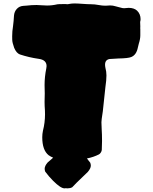

<svg xmlns="http://www.w3.org/2000/svg" viewBox="-20 -874 863 1085"><path d="M280.3 17.1Q267.1 11.7 254.4 2.9Q218.8 -25.9 218.8 -98.1Q218.8 -116.7 222.7 -135.3Q234.4 -180.7 234.4 -228L233.9 -250.5Q231.9 -274.4 231.9 -298.3L232.9 -346.2L231.9 -393.1Q231.9 -440.4 241.7 -487.8Q243.2 -494.6 243.2 -500.5Q243.2 -535.6 198.7 -541.5Q144 -549.3 92.3 -566.4Q72.8 -573.7 60.1 -603.5Q49.3 -633.3 49.1 -649.9Q48.8 -666.5 48.8 -669.4Q48.8 -697.8 53.7 -726.6Q57.6 -756.3 59.1 -786.1Q61 -808.6 75 -823.7Q88.9 -838.9 110.8 -840.8L130.9 -842.3Q158.7 -845.7 187 -845.7Q200.7 -845.7 215.6 -844.2Q230.5 -842.8 245.6 -842.8Q274.9 -842.8 303.7 -849.6Q309.6 -850.6 314.9 -850.6L349.6 -851.1Q351.6 -851.1 354.7 -850.6Q357.9 -850.1 363.3 -850.1Q365.7 -850.1 367.7 -851.1Q384.3 -854.5 400.4 -854.5Q418.5 -854.5 446.5 -852.3Q474.6 -850.1 492.7 -850.1Q515.1 -850.1 537.6 -845.7Q557.1 -841.8 576.7 -841.8Q588.4 -841.8 602.1 -843.3Q618.2 -843.3 633.3 -838.4Q641.6 -835.4 649.9 -834Q655.8 -833 661.1 -831.1Q671.4 -827.6 681.6 -827.6L707 -829.6Q737.3 -829.6 754.4 -814Q774.4 -794.9 774.4 -765.6Q774.4 -758.8 772 -750L772.9 -723.6L772.5 -714.4Q772.5 -710.9 772.9 -709.5V-674.3Q772.9 -653.3 764.6 -627.9L759.3 -606.4Q751 -563.5 721.7 -551.8Q704.6 -544.4 648.9 -543.5Q624 -542.5 599.1 -540.5Q573.7 -536.1 573.7 -508.3Q573.7 -500.5 575.7 -490.7Q581.5 -469.2 581.5 -447.8Q581.5 -421.4 575.7 -382.3Q570.8 -344.2 561 -244.6Q559.6 -232.9 557.6 -221.7Q554.2 -202.1 553.2 -183.1Q553.2 -162.6 554.7 -142.6Q556.6 -116.2 556.6 -77.1Q556.6 -51.8 555.2 -26.9Q554.7 -20 550 -12.5Q545.4 -4.9 539.1 -1.5Q508.3 14.2 471.2 21.5Q481 33.7 490.2 45.9Q493.2 54.7 493.2 62Q493.2 77.6 476.1 97.7L448.2 124.5Q423.3 147.5 413.1 158.4Q402.8 169.4 388.2 184.1Q377 190.4 361.8 190.4Q356.4 190.4 350.6 189.5L350.1 189.9Q349.6 189.9 344.7 190.4Q322.8 190.4 280.3 147.9Q255.9 123.5 235.4 95.7Q232.4 86.9 232.4 79.6Q232.4 63.5 249.5 43.9Z"/></svg>

Font: Kaph
Style: Regular
Weight: 400
Designer: GGBotNet
Foundry: f0n7.com
Version: 1.10